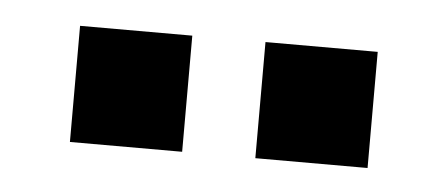

<svg xmlns="http://www.w3.org/2000/svg" viewBox="-26 -724 447 196"><g transform="rotate(5 197.5 -625.5)"><path d="M165 -566H50V-685H165ZM355 -566H240V-685H355Z"/></g></svg>

Font: Gemunu Libre ExtraBold
Style: Regular
Weight: 800
Designer: Puspanada Ekanayake, Sola Matas, Pathum Egodawatta, Kosala Senevirathne
Foundry: mooniak
Version: Version 1.100